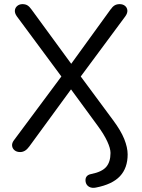

<svg xmlns="http://www.w3.org/2000/svg" viewBox="-20 -732 690 933"><path d="M445.9 179.5Q426.9 183.4 413.3 175.9Q399.7 168.4 396.2 152.4Q393.4 135.9 400.4 126.2Q407.5 116.4 423.8 113.5Q474.9 103.4 496 79.2Q517 54.9 517 11.3Q517 -10.9 501.3 -44.8Q485.6 -78.8 454.8 -120.7L309.2 -319.4H341L122.3 -20.2Q112.2 -6.2 101.2 0.4Q90.3 6.9 77.7 6.9Q61.2 6.9 50.7 -1.8Q40.3 -10.5 38.8 -23.6Q37.4 -36.7 47.6 -50.3L289.8 -375.9V-344.8L61.8 -652.7Q51.1 -667.8 52.3 -681.1Q53.5 -694.5 63.9 -703.2Q74.3 -711.9 89.3 -711.9Q103.4 -711.9 113.4 -705.9Q123.4 -699.8 133.5 -685.3L339 -404.4H313.3L516.7 -685.3Q526.9 -699.8 537.1 -705.9Q547.3 -711.9 561.4 -711.9Q577.4 -711.9 587.6 -703.4Q597.7 -695 598.9 -681.6Q600.1 -668.3 589 -652.7L360.9 -344.8V-375.9L528.8 -149Q567.3 -97.5 583.8 -56.3Q600.3 -15 600.3 18.4Q600.3 84.4 562.9 124.3Q525.5 164.2 445.9 179.5Z"/></svg>

Font: Nunito ExtraLight
Style: Regular
Weight: 200
Designer: Vernon Adams
Foundry: Vernon Adams
Version: Version 3.602